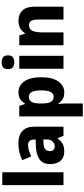

<svg xmlns="http://www.w3.org/2000/svg" viewBox="648 -1456 1048 2385"><g transform="rotate(-90 1172.5 -264.0)"><path d="M225 0H65V-760H225Z M586 -560Q683 -560 737 -510.5Q791 -461 791 -363V0H678L649 -73H645Q613 -30 577 -10Q541 10 480 10Q408 10 367 -37Q326 -84 326 -165Q326 -253 382 -295.5Q438 -338 547 -343L631 -346V-363Q631 -440 562 -440Q530 -440 495 -429.5Q460 -419 422 -400L375 -511Q418 -534 471.5 -547Q525 -560 586 -560ZM587 -248Q533 -246 510.5 -226Q488 -206 488 -171Q488 -138 503.5 -123.5Q519 -109 545 -109Q581 -109 606.5 -134.5Q632 -160 632 -204V-250Z M1218 -559Q1304 -559 1354.5 -485.5Q1405 -412 1405 -275Q1405 -137 1352.5 -63.5Q1300 10 1216 10Q1165 10 1132.5 -10.5Q1100 -31 1079 -62H1073Q1076 -38 1077.5 -15.5Q1079 7 1079 28V240H919V-549H1049L1072 -479H1079Q1102 -517 1134.5 -538Q1167 -559 1218 -559ZM1163 -430Q1117 -430 1098.5 -396Q1080 -362 1079 -291V-270Q1079 -196 1098 -159Q1117 -122 1164 -122Q1242 -122 1242 -276Q1242 -355 1222.5 -392.5Q1203 -430 1163 -430Z M1591 -768Q1629 -768 1653 -750Q1677 -732 1677 -689Q1677 -646 1653 -628.5Q1629 -611 1591 -611Q1553 -611 1529.5 -628.5Q1506 -646 1506 -689Q1506 -733 1529.5 -750.5Q1553 -768 1591 -768ZM1671 -549V0H1511V-549Z M2105 -559Q2186 -559 2234 -510Q2282 -461 2282 -359V0H2122V-313Q2122 -370 2106.5 -399Q2091 -428 2053 -428Q2000 -428 1981 -385Q1962 -342 1962 -253V0H1802V-549H1925L1945 -479H1953Q1977 -519 2016 -539Q2055 -559 2105 -559Z"/></g></svg>

Font: Noto Sans Devanagari UI SemiCondensed ExtraBold
Style: Regular
Weight: 800
Width: 4
Designer: Jelle Bosma - Monotype Design Team
Foundry: Monotype Imaging Inc.
Version: Version 2.004; ttfautohint (v1.8.4.7-5d5b)